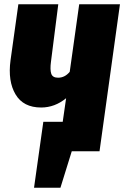

<svg xmlns="http://www.w3.org/2000/svg" viewBox="-20 -716 588 909"><path d="M355 -695.8H547.9L451.2 0H319.8L266.1 172.9H141.1L185.1 -139.2H276.9L293 -251Q239.3 -207 174.8 -207Q90.3 -207 53.5 -269.3Q16.6 -331.5 29.8 -430.2L66.9 -695.8H255.9L221.2 -422.9Q216.3 -385.7 222.7 -366.9Q229 -348.1 254.9 -348.1Q287.1 -348.1 310.1 -376Z"/></svg>

Font: Fira Sans Compressed Heavy
Style: Italic
Weight: 900
Width: 3
Italic angle: -8°
Designer: Carrois Corporate & Edenspiekermann AG
Foundry: Carrois Corporate GbR & Edenspiekermann AG
Version: Version 4.203;PS 004.203;hotconv 1.0.88;makeotf.lib2.5.64775